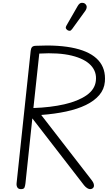

<svg xmlns="http://www.w3.org/2000/svg" viewBox="-20 -1322 754 1342"><path d="M126.5 0Q108.5 0 101.2 -12.2Q94 -24.5 96 -42L194.5 -967Q196.5 -984.5 204 -993Q211.5 -1001.5 231 -1002Q395.5 -1010 505.5 -984.2Q615.5 -958.5 668 -900Q720.5 -841.5 713 -751Q708.5 -698 674 -657.5Q639.5 -617 580.5 -588.2Q521.5 -559.5 442 -542.5Q362.5 -525.5 268 -518.5L619.5 -64.5Q632.5 -48 635.2 -36.8Q638 -25.5 636 -18Q634 -10 626.8 -5Q619.5 0 609.5 0Q601.5 0 590.2 -6.5Q579 -13 567.5 -27L206 -494.5L158 -41.5Q156 -24 151.5 -12Q147 0 126.5 0ZM213.5 -567Q333.5 -571 429.8 -593Q526 -615 584.8 -656Q643.5 -697 650 -757Q657.5 -820 614.8 -865.5Q572 -911 481.5 -933.2Q391 -955.5 254.5 -947.5ZM453 -1110.5Q445 -1115.5 441 -1123Q437 -1130.5 446 -1146L523 -1280Q535.5 -1301.5 550.8 -1302.2Q566 -1303 575 -1295.5Q586.5 -1285 586 -1272.2Q585.5 -1259.5 577 -1247.5L484.5 -1119.5Q475.5 -1107 467.8 -1106.8Q460 -1106.5 453 -1110.5Z"/></svg>

Font: Edu NSW ACT Hand
Style: Regular
Weight: 400
Designer: Tina and Corey Anderson, Eben Sorkin, Mirko Velimirovic
Foundry: Sorkin Type Co.
Version: Version 2.000